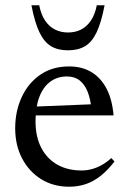

<svg xmlns="http://www.w3.org/2000/svg" viewBox="-20 -697 486 727"><path d="M241.5 -445.5Q290.5 -445.5 326.2 -424Q362 -402.5 383.5 -361.2Q405 -320 410 -260H101L102 -293L361 -303.5L326.5 -283Q323 -321 312 -349Q301 -377 281.8 -392.2Q262.5 -407.5 233 -407.5Q197.5 -407.5 170.8 -388Q144 -368.5 129.2 -330.5Q114.5 -292.5 114.5 -238Q114.5 -179.5 136.2 -137.5Q158 -95.5 197.2 -73.5Q236.5 -51.5 289 -51.5Q309 -51.5 328.2 -56.8Q347.5 -62 366 -72.5Q384.5 -83 401.5 -98.5L413.5 -85.5Q388 -52.5 361.2 -31.2Q334.5 -10 305 0Q275.5 10 241.5 10Q182.5 10 136.5 -18.2Q90.5 -46.5 64 -96.5Q37.5 -146.5 37.5 -211.5Q37.5 -275.5 62 -328.8Q86.5 -382 132.2 -413.8Q178 -445.5 241.5 -445.5ZM237.5 -574Q265 -574 286.8 -585Q308.5 -596 324 -618.8Q339.5 -641.5 346.5 -677H376Q363.5 -612 346 -575Q328.5 -538 302.2 -522.2Q276 -506.5 237.5 -506.5Q199 -506.5 173 -522.2Q147 -538 129.2 -575Q111.5 -612 99 -677H128.5Q135.5 -641.5 151 -618.8Q166.5 -596 188.5 -585Q210.5 -574 237.5 -574Z"/></svg>

Font: Newsreader 24pt
Style: Regular
Weight: 400
Designer: Hugues Gentile
Foundry: Production Type
Version: Version 1.003